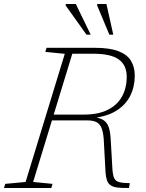

<svg xmlns="http://www.w3.org/2000/svg" viewBox="-47 -936 728 956"><path d="M371 -365.5Q443 -365.5 490.2 -389.5Q537.5 -413.5 560.8 -456Q584 -498.5 584 -554.5Q584 -610 545.5 -639.2Q507 -668.5 416 -668.5H282L277 -698H425Q499 -698 542.5 -681.2Q586 -664.5 605 -633.5Q624 -602.5 624 -559.5Q624 -504 601.5 -459.2Q579 -414.5 534 -385.8Q489 -357 420.5 -349V-353Q453 -349 470.2 -336.5Q487.5 -324 494.8 -301.5Q502 -279 504 -245.5L513 -89.5Q515.5 -61 522.5 -47.2Q529.5 -33.5 547.2 -29Q565 -24.5 599.5 -24L595 0Q561 0.5 539.2 -2Q517.5 -4.5 504.8 -12.8Q492 -21 486.2 -36.5Q480.5 -52 478.5 -76.5L469.5 -243.5Q466.5 -280.5 457.8 -300.5Q449 -320.5 432 -328.5Q415 -336.5 387.5 -336.5H199L195 -365.5ZM118 -30 214.5 -20.5 208.5 0H-27L-21 -20.5L80.5 -30L275.5 -668L178.5 -677.5L185 -698H322ZM404.5 -763.5H383.5L280.5 -908V-916H330.5ZM517 -763.5H497.5L437 -908V-916H483Z"/></svg>

Font: Newsreader 9pt ExtraLight
Style: Italic
Weight: 250
Italic angle: -17°
Designer: Hugues Gentile
Foundry: Production Type
Version: Version 1.003